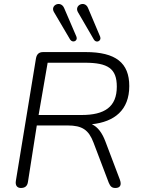

<svg xmlns="http://www.w3.org/2000/svg" viewBox="-20 -929 701 955"><path d="M84 6C105 6 116 -4 119 -24L163 -305H316C389 -305 421 -283 445 -220L521 -20C529 -1 537 6 554 6C578 6 586 -9 576 -36L504 -226C488 -268 467 -297 437 -311C549 -323 623 -381 623 -501C623 -616 556 -670 406 -670H195C174 -670 163 -660 159 -639L59 -30C55 -7 65 6 84 6ZM386 -357H172L217 -617H402C517 -617 561 -588 561 -498C561 -397 500 -357 386 -357ZM368 -868 447 -732C459 -712 487 -726 478 -747L418 -889C402 -929 347 -903 368 -868ZM249 -868 329 -732C342 -713 369 -726 360 -747L299 -889C282 -929 227 -903 249 -868Z"/></svg>

Font: SN Pro Light
Style: Italic
Weight: 300
Italic angle: -8.99998°
Designer: Tobias Whetton
Foundry: Supernotes
Version: Version 1.001;Glyphs 3.2 (3249)